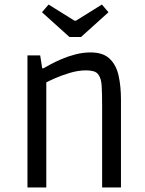

<svg xmlns="http://www.w3.org/2000/svg" viewBox="-20 -826 641 846"><path d="M101 0V-582H157L166 -525H171Q180 -530 201 -541.5Q222 -553 251 -565.5Q280 -578 313 -586.5Q346 -595 379 -595Q434 -595 463 -567.5Q492 -540 502.5 -493Q513 -446 513 -387V0H430V-358Q430 -417 428 -448Q426 -479 415 -495Q407 -508 392 -512Q377 -516 360 -516Q324 -516 286.5 -504.5Q249 -493 221 -480.5Q193 -468 184 -463V0ZM286 -663 165 -772 194 -806 308 -735H315L429 -806L458 -772L337 -663Z"/></svg>

Font: Ruda
Style: Regular
Weight: 400
Designer: Mariela Monsalve and Angelina Sanchez
Foundry: Mariela Monsalve and Angelina Sanchez
Version: Version 2.000